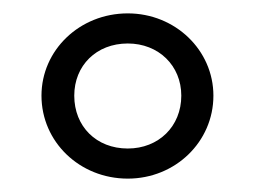

<svg xmlns="http://www.w3.org/2000/svg" viewBox="-20 -752 381 287"><path d="M171 -485C242 -485 299 -540 299 -609C299 -677 242 -732 171 -732C99 -732 42 -677 42 -609C42 -540 99 -485 171 -485ZM91 -609C91 -654 124 -687 171 -687C217 -687 251 -654 251 -609C251 -563 217 -530 171 -530C124 -530 91 -563 91 -609Z"/></svg>

Font: Aspekta 250
Style: Regular
Weight: 250
Designer: Ivo Dolenc
Version: Version 2.000